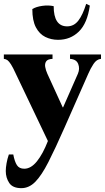

<svg xmlns="http://www.w3.org/2000/svg" viewBox="-27 -743 545 998"><path d="M84 235Q39 235 21 208Q3 181 3 146Q3 129 7 106Q11 83 19 60H42Q49 97 61 115.5Q73 134 99 134Q134 134 165 95.5Q196 57 222 -10L55 -360Q40 -393 30 -408.5Q20 -424 12 -430Q4 -436 -7 -437V-460H246V-437Q221 -436 213 -424Q205 -412 208 -395Q211 -378 219 -360L299 -185H301L378 -360Q389 -386 379.5 -410.5Q370 -435 337 -437V-460H498V-437Q475 -435 459 -410.5Q443 -386 432 -360L308 -79Q260 30 224.5 99.5Q189 169 156.5 202Q124 235 84 235ZM421 -723 440 -714Q427 -622 383 -579Q339 -536 275 -536Q239 -536 208.5 -551Q178 -566 159.5 -601Q141 -636 141 -696Q161 -708 192.5 -712.5Q224 -717 252 -711Q252 -606 322 -606Q357 -606 380 -635.5Q403 -665 421 -723Z"/></svg>

Font: Bona Nova SC
Style: Bold
Weight: 700
Designer: Mateusz Machalski
Foundry: Capitalics
Version: Version 4.001; ttfautohint (v1.8.4.7-5d5b)